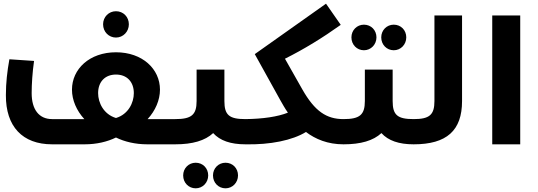

<svg xmlns="http://www.w3.org/2000/svg" viewBox="-20 -784 2925 1043"><path d="M610 -580C649 -580 680 -612 680 -652C680 -692 650 -723 610 -723C571 -723 540 -692 540 -652C540 -611 571 -580 610 -580ZM782 -137C824 -183 849 -240 849 -297C849 -409 754 -500 610 -500C466 -500 371 -409 371 -297C371 -240 396 -183 438 -137H263C192 -137 152 -189 152 -278C152 -326 156 -391 165 -453L31 -462C19 -395 12 -334 12 -267C11 -97 102 0 263 0H440C505 0 563 -14 610 -37C657 -14 715 0 780 0H931V-137ZM610 -379C669 -379 707 -340 707 -278C707 -226 677 -163 610 -143C543 -163 513 -226 513 -278C513 -340 551 -379 610 -379Z M1199 -235V-406H1048V-235C1048 -160 1020 -137 932 -137C921 -137 913 -129 913 -118V-19C913 -8 921 0 932 0C1026 0 1094 -20 1138 -61C1175 -20 1233 0 1313 0V-137C1225 -137 1199 -159 1199 -235ZM1043 100C1005 100 975 130 975 169C975 209 1005 239 1043 239C1081 239 1111 208 1111 169C1111 130 1082 100 1043 100ZM1205 100C1167 100 1137 130 1137 169C1137 209 1167 239 1205 239C1243 239 1273 208 1273 169C1273 130 1244 100 1205 100Z M1846 -137C1754 -137 1690 -179 1622 -299L1528 -465C1632 -517 1733 -579 1831 -649L1751 -764L1364 -490L1502 -241C1514 -220 1527 -196 1544 -172C1489 -150 1408 -138 1313 -137V0C1448 3 1569 -22 1642 -67C1694 -28 1760 0 1846 0Z M1957 -511C1995 -511 2025 -542 2025 -581C2025 -620 1996 -650 1957 -650C1919 -650 1889 -620 1889 -581C1889 -541 1919 -511 1957 -511ZM2119 -511C2157 -511 2187 -542 2187 -581C2187 -620 2158 -650 2119 -650C2081 -650 2051 -620 2051 -581C2051 -541 2081 -511 2119 -511ZM2113 -235V-406H1962V-235C1962 -160 1934 -137 1846 -137C1835 -137 1827 -129 1827 -118V-19C1827 -8 1835 0 1846 0C1940 0 2008 -20 2052 -61C2089 -20 2147 0 2227 0V-137C2139 -137 2113 -159 2113 -235Z M2227 0C2407 0 2490 -75 2490 -235V-700H2340V-235C2340 -160 2313 -137 2227 -137C2215 -137 2209 -131 2209 -119V-17C2209 -6 2215 0 2227 0Z M2654 0H2806V-700H2654Z"/></svg>

Font: Juman SemiBold
Style: Regular
Weight: 600
Designer: Bandar Raffah (Arabic) Julieta Ulanovsky (Latin)
Foundry: Caramella
Version: Version 5.022;PS 005.022;hotconv 1.0.88;makeotf.lib2.5.64775